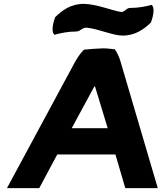

<svg xmlns="http://www.w3.org/2000/svg" viewBox="-20 -963 852 993"><path d="M373 -800C396 -800 403 -820 427 -820C490 -814 562 -779 615 -779C679 -779 725 -812 761 -847C773 -880 779 -917 769 -932L765 -938C731 -929 695 -922 654 -922C631 -922 628 -901 607 -901C564 -907 476 -943 412 -943C346 -943 301 -909 265 -874C253 -841 247 -804 257 -789L261 -783C295 -792 330 -800 373 -800ZM796 10 600 -656C593 -675 585 -692 574 -708C554 -710 535 -713 512 -713C476 -712 444 -709 414 -706C393 -685 378 -661 366 -639L16 10H183L276 -164H577L628 10ZM351 -300 469 -518 472 -514 537 -300Z"/></svg>

Font: Bluebird
Style: SfBdExtObl
Weight: 700
Designer: Jasper
Foundry: Cannot Into Space Fonts
Version: Version 0.98